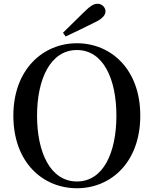

<svg xmlns="http://www.w3.org/2000/svg" viewBox="-20 -983 817 1021"><path d="M315 -809 329 -789C381 -813 432 -838 482 -863C528 -884 541 -905 541 -923C541 -943 523 -963 499 -963C479 -963 461 -952 429 -921C394 -887 354 -848 315 -809ZM389 18C571 18 726 -121 726 -368C726 -615 570 -753 389 -753C208 -753 51 -613 51 -368C51 -119 208 18 389 18ZM389 -18C248 -18 177 -172 177 -368C177 -562 248 -717 389 -717C530 -717 599 -562 599 -368C599 -172 530 -18 389 -18Z"/></svg>

Font: Noto Serif CJK HK SemiBold
Style: Regular
Weight: 600
Designer: Ryoko NISHIZUKA 西塚涼子 (kana & ideographs); Frank Grießhammer (Latin, Greek & Cyrillic); Wenlong ZHANG 张文龙 (bopomofo); San
Foundry: Adobe
Version: Version 2.001;hotconv 1.1.0;makeotfexe 2.6.0